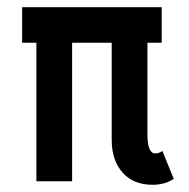

<svg xmlns="http://www.w3.org/2000/svg" viewBox="-20 -508 530 538"><path d="M407.2 9.8Q354 9.8 323.5 -24.4Q293 -58.6 293 -116.2V-388.2H182.1V0H82V-388.2H42V-487.8H433.1V-388.2H393.1V-131.8Q393.1 -78.1 415 -78.1Q425.3 -78.1 435.1 -85L466.8 -6.8Q441.9 9.8 407.2 9.8Z"/></svg>

Font: HK Grotesk Legacy
Style: Bold
Weight: 700
Designer: Alfredo Marco Pradil
Foundry: Hanken Design Co.
Version: Version 2.022;PS 002.022;hotconv 1.0.88;makeotf.lib2.5.64775